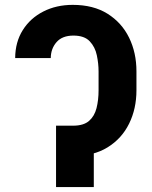

<svg xmlns="http://www.w3.org/2000/svg" viewBox="-20 -757 614 777"><path d="M226.2 -248.4H277.2Q318.5 -248.7 340.4 -267.7Q362.3 -286.8 370.6 -319.3Q378.9 -351.8 378.9 -391.7V-468.2Q378.9 -499.6 371.9 -533.1Q365 -566.6 343.2 -589.8Q321.4 -613 277.2 -613Q232.2 -613 209.1 -586.8Q185.9 -560.6 185.4 -522.1H41.4Q41.8 -586.9 72.2 -635.2Q102.5 -683.5 155.3 -710.4Q208 -737.3 274.4 -737.3Q357.8 -737.3 415.2 -701.4Q472.6 -665.4 502.4 -604.6Q532.2 -543.8 532.2 -468.2V-391.7Q532.2 -317 502.5 -256.7Q472.9 -196.3 415.5 -160.8Q358 -125.2 273.9 -125.2H226.2ZM359.6 -248.4V0H206.8V-248.4Z"/></svg>

Font: Atlassian Sans
Style: Regular
Weight: 400
Designer: Rasmus Andersson
Foundry: Modifications by Atlassian Pty Ltd, manufactured by rsms
Version: Version 4.001;git-9221beed3